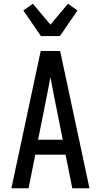

<svg xmlns="http://www.w3.org/2000/svg" viewBox="-20 -1008 540 1028"><path d="M41 0 198 -735H302L459 0H367L331 -180H169L133 0ZM316 -260 270 -490Q265 -516 260 -542Q255 -568 250 -595Q245 -568 240 -542Q235 -516 230 -490L184 -260ZM199 -815 105 -952 156 -988 250 -876 344 -988 395 -952 301 -815Z"/></svg>

Font: Iosevka Medium
Style: Regular
Weight: 500
Monospace: yes
Designer: Belleve Invis
Foundry: Belleve Invis
Version: Version 32.5.0; ttfautohint (v1.8.4)